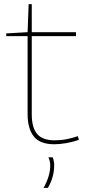

<svg xmlns="http://www.w3.org/2000/svg" viewBox="-20 -685 408 925"><path d="M242 10Q173 10 143 -27.5Q113 -65 113 -135V-511H10V-524L113 -530L118 -665H133V-530H346V-511H133V-135Q133 -70 159 -39.5Q185 -9 244 -9Q274 -9 301.5 -14.5Q329 -20 355 -29L360 -11Q327 0 296.5 5Q266 10 242 10ZM190 220Q222 163 222 112Q222 91 213 73H234Q237 81 239 91Q241 101 241 112Q241 168 211 220Z"/></svg>

Font: Georama Thin
Style: Regular
Weight: 100
Designer: Jean-Baptiste Levee
Foundry: Production Type
Version: Version 1.000